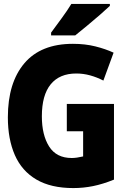

<svg xmlns="http://www.w3.org/2000/svg" viewBox="-20 -947 640 977"><path d="M353 10Q239 10 165 -33.5Q91 -77 55.5 -158Q20 -239 20 -350Q20 -526 104 -625Q188 -724 351 -724Q413 -724 465 -711Q517 -698 558 -679L506 -537Q473 -554 438.5 -563.5Q404 -573 368 -573Q283 -573 238 -518Q193 -463 193 -355Q193 -260 230 -201.5Q267 -143 345 -143Q357 -143 371.5 -145Q386 -147 403 -151V-279H320V-418H560V-33Q503 -10 453.5 0Q404 10 353 10ZM240 -781Q265 -815 294 -854.5Q323 -894 343 -927H539V-917Q520 -899 488.5 -871.5Q457 -844 423 -816Q389 -788 363 -767H240Z"/></svg>

Font: Noto Sans Mono Black
Style: Regular
Weight: 900
Designer: Monotype Design Team
Foundry: Monotype Imaging Inc.
Version: Version 2.014